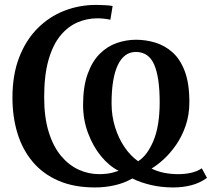

<svg xmlns="http://www.w3.org/2000/svg" viewBox="-20 -772 900 802"><path d="M823 -69 844.5 -29Q815 -7.5 779 1.8Q743 11 703.5 11Q654.5 11 610.8 0.8Q567 -9.5 532.5 -26.5Q500 -7.5 459.5 1.8Q419 11 377 11Q289 11 224 -17.2Q159 -45.5 116.2 -96.5Q73.5 -147.5 52.8 -215.8Q32 -284 32 -364Q32 -459.5 60 -532Q88 -604.5 136.8 -653.5Q185.5 -702.5 248.5 -727Q311.5 -751.5 381.5 -751.5Q395.5 -751.5 416 -750.5Q436.5 -749.5 450.5 -747L441 -689.5Q428.5 -692.5 413.8 -694Q399 -695.5 387 -695.5Q343.5 -695.5 303.8 -678.5Q264 -661.5 232.5 -623.5Q201 -585.5 182.8 -522.2Q164.5 -459 164.5 -366Q164.5 -281.5 183.5 -220.5Q202.5 -159.5 235 -120.8Q267.5 -82 308.8 -63.2Q350 -44.5 395 -44.5Q410 -44.5 429 -46.8Q448 -49 475.5 -58.5Q436 -78.5 402.2 -119.5Q368.5 -160.5 347.8 -216Q327 -271.5 327 -333Q327 -410 346 -462.8Q365 -515.5 396.5 -547Q428 -578.5 467.5 -592.2Q507 -606 548 -606Q589 -606 628.8 -594Q668.5 -582 700.8 -553.2Q733 -524.5 752 -474Q771 -423.5 771 -346Q771 -291.5 755.2 -246.2Q739.5 -201 715 -166Q690.5 -131 663.2 -106.2Q636 -81.5 613 -68Q636.5 -56 665.2 -50.2Q694 -44.5 724 -44.5Q752.5 -44.5 778.2 -50.2Q804 -56 823 -69ZM557 -98.5Q595 -122 621 -184Q647 -246 647 -345Q647 -449.5 624 -502.2Q601 -555 547.5 -555Q498 -555 472 -500Q446 -445 446 -340.5Q446 -287.5 460.8 -240.5Q475.5 -193.5 500.5 -157Q525.5 -120.5 557 -98.5Z"/></svg>

Font: Merriweather 20pt SemiBold
Style: Regular
Weight: 600
Version: Version 2.100